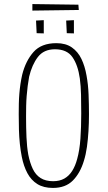

<svg xmlns="http://www.w3.org/2000/svg" viewBox="-20 -921 528 943"><path d="M240 2Q194 2 163.5 -17Q133 -36 114.5 -70.5Q96 -105 87 -151Q81 -181 77.5 -214.5Q74 -248 73 -284.5Q72 -321 72 -360Q72 -386 72.5 -411Q73 -436 75 -460.5Q77 -485 80.5 -508.5Q84 -532 89 -554Q106 -622 144.5 -665.5Q183 -709 257 -709Q303 -709 333 -688Q363 -667 380 -631.5Q397 -596 405 -550Q413 -507 415 -457.5Q417 -408 417 -359Q417 -317 414.5 -276.5Q412 -236 407 -199.5Q402 -163 392 -131Q374 -71 338 -34.5Q302 2 240 2ZM241 -31Q273 -31 296 -44Q319 -57 334.5 -81.5Q350 -106 359 -140Q371 -183 375 -240Q379 -297 379 -364Q379 -412 378 -455.5Q377 -499 372 -536Q363 -601 336 -640Q309 -679 250 -679Q195 -679 166 -641Q137 -603 123 -544Q119 -522 116 -498.5Q113 -475 111 -450Q109 -425 108.5 -400Q108 -375 108 -349Q108 -295 110 -247.5Q112 -200 119 -161Q127 -121 141 -91.5Q155 -62 179.5 -46.5Q204 -31 241 -31ZM139 -869V-901L365 -898L367 -872ZM195 -757 160 -758 157 -820 195 -822ZM343 -757 308 -758 305 -820 343 -822Z"/></svg>

Font: Truculenta Thin
Style: Regular
Weight: 250
Version: Version 1.002